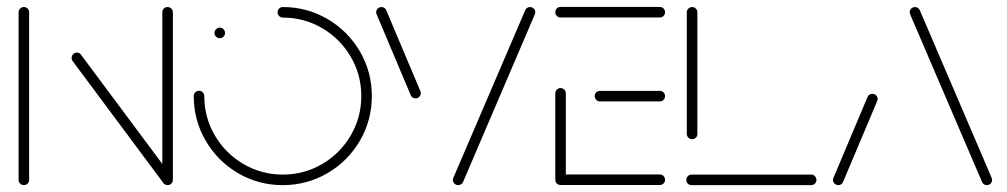

<svg xmlns="http://www.w3.org/2000/svg" viewBox="-20 -539 2932 559"><path d="M49.6 0Q43.3 0 38.7 -4.4Q34.1 -8.9 34.1 -15.2V-503.3Q34.1 -509.6 38.7 -514.1Q43.3 -518.5 49.6 -518.5Q55.9 -518.5 60.4 -514.1Q64.8 -509.6 64.8 -503.3V-15.2Q64.8 -8.9 60.4 -4.4Q55.9 0 49.6 0ZM188.5 -370.4Q188.5 -376.7 193 -381.3Q197.4 -385.9 203.7 -385.9Q211.5 -385.9 215.9 -379.6L480.4 -24.4L455.9 -5.9L191.5 -361.1Q188.5 -365.2 188.5 -370.4ZM467.8 0Q461.5 0 457 -4.4Q452.6 -8.9 452.6 -15.2V-503.3Q452.6 -509.6 457 -514.1Q461.5 -518.5 467.8 -518.5Q474.1 -518.5 478.7 -514.1Q483.3 -509.6 483.3 -503.3V-15.2Q483.3 -8.9 478.7 -4.4Q474.1 0 467.8 0Z M604.4 -443Q604.4 -449.3 609.1 -453.9Q613.7 -458.5 620 -458.5Q626.3 -458.5 630.7 -453.9Q635.2 -449.3 635.2 -443Q635.2 -436.7 630.7 -432.2Q626.3 -427.8 620 -427.8Q613.7 -427.8 609.1 -432.2Q604.4 -436.7 604.4 -443ZM788.1 -503.3Q788.1 -509.6 792.6 -514.1Q797 -518.5 803.3 -518.5Q873.7 -518.5 933.3 -483.7Q993 -448.9 1027.8 -389.3Q1062.6 -329.6 1062.6 -259.3Q1062.6 -188.9 1027.8 -129.3Q993 -69.6 933.3 -34.8Q873.7 0 803.3 0Q732.6 0 673.1 -34.8Q613.7 -69.6 578.9 -129.3Q544.1 -188.9 544.1 -259.3Q544.1 -265.6 548.7 -270.2Q553.3 -274.8 559.6 -274.8Q565.9 -274.8 570.4 -270.2Q574.8 -265.6 574.8 -259.3Q574.8 -197 605.6 -144.6Q636.3 -92.2 688.7 -61.5Q741.1 -30.7 803.3 -30.7Q865.6 -30.7 918 -61.5Q970.4 -92.2 1001.1 -144.6Q1031.9 -197 1031.9 -259.3Q1031.9 -321.5 1001.1 -373.9Q970.4 -426.3 918 -457Q865.6 -487.8 803.3 -487.8Q797 -487.8 792.6 -492.4Q788.1 -497 788.1 -503.3Z M1205.2 -267.8Q1205.2 -261.5 1200.6 -257Q1195.9 -252.6 1189.6 -252.6Q1185.2 -252.6 1181.5 -255Q1177.8 -257.4 1175.9 -261.5L1076.7 -497Q1075.2 -499.6 1075.2 -503.3Q1075.2 -509.6 1079.8 -514.1Q1084.4 -518.5 1090.7 -518.5Q1095.2 -518.5 1098.9 -516.1Q1102.6 -513.7 1104.4 -509.6L1203.7 -274.1Q1205.2 -271.5 1205.2 -267.8ZM1314.1 0Q1307.8 0 1303.1 -4.4Q1298.5 -8.9 1298.5 -15.2Q1298.5 -18.9 1300 -21.5L1509.3 -509.6Q1511.1 -513.7 1514.8 -516.1Q1518.5 -518.5 1523 -518.5Q1529.3 -518.5 1533.9 -514.1Q1538.5 -509.6 1538.5 -503.3Q1538.5 -499.6 1537 -497L1328.1 -8.9Q1326.3 -4.8 1322.4 -2.4Q1318.5 0 1314.1 0Z M1596.7 -16.3V-267.4Q1596.7 -273.7 1601.1 -278.1Q1605.6 -282.6 1611.9 -282.6Q1618.1 -282.6 1622.8 -278.1Q1627.4 -273.7 1627.4 -267.4V-16.3ZM1916.3 -15.6Q1916.3 -9.3 1911.9 -4.8Q1907.4 -0.4 1901.1 -0.4H1611.9Q1605.6 -0.4 1601.1 -4.8Q1596.7 -9.3 1596.7 -15.6Q1596.7 -21.9 1601.1 -26.5Q1605.6 -31.1 1611.9 -31.1H1901.1Q1907.4 -31.1 1911.9 -26.5Q1916.3 -21.9 1916.3 -15.6ZM1711.5 -259.3Q1711.5 -265.6 1715.9 -270Q1720.4 -274.4 1726.7 -274.4H1901.1Q1907.4 -274.4 1911.9 -270Q1916.3 -265.6 1916.3 -259.3Q1916.3 -253 1911.9 -248.3Q1907.4 -243.7 1901.1 -243.7H1726.7Q1720.4 -243.7 1715.9 -248.3Q1711.5 -253 1711.5 -259.3ZM1596.7 -503.3Q1596.7 -509.6 1601.1 -514.3Q1605.6 -518.9 1611.9 -518.9H1901.1Q1907.4 -518.9 1911.9 -514.3Q1916.3 -509.6 1916.3 -503.3Q1916.3 -497 1911.9 -492.6Q1907.4 -488.1 1901.1 -488.1H1611.9Q1605.6 -488.1 1601.1 -492.6Q1596.7 -497 1596.7 -503.3Z M2357 -15.2Q2357 -8.9 2352.6 -4.4Q2348.1 0 2341.9 0H1993.3Q1987 0 1982.6 -4.4Q1978.1 -8.9 1978.1 -15.2Q1978.1 -21.5 1982.6 -26.1Q1987 -30.7 1993.3 -30.7H2341.9Q2348.1 -30.7 2352.6 -26.1Q2357 -21.5 2357 -15.2ZM1995.2 -133.7Q1988.9 -133.7 1984.3 -138.1Q1979.6 -142.6 1979.6 -148.9V-503.3Q1979.6 -509.6 1984.3 -514.1Q1988.9 -518.5 1995.2 -518.5Q2001.5 -518.5 2005.9 -514.1Q2010.4 -509.6 2010.4 -503.3V-148.9Q2010.4 -142.6 2005.9 -138.1Q2001.5 -133.7 1995.2 -133.7Z M2420.7 0Q2414.4 0 2409.8 -4.4Q2405.2 -8.9 2405.2 -15.2Q2405.2 -18.9 2406.7 -21.5L2505.9 -257Q2507.8 -261.1 2511.5 -263.5Q2515.2 -265.9 2519.6 -265.9Q2525.9 -265.9 2530.6 -261.5Q2535.2 -257 2535.2 -250.7Q2535.2 -247 2533.7 -244.4L2434.4 -8.9Q2432.6 -4.8 2428.9 -2.4Q2425.2 0 2420.7 0ZM2868.5 -15.2Q2868.5 -8.9 2863.9 -4.4Q2859.3 0 2853 0Q2848.5 0 2844.8 -2.4Q2841.1 -4.8 2839.3 -8.9L2633.3 -489.3Q2628.5 -499.6 2628.5 -503.3Q2628.5 -509.6 2633.1 -514.1Q2637.8 -518.5 2644.1 -518.5Q2648.5 -518.5 2652.2 -516.1Q2655.9 -513.7 2657.8 -509.6L2863.7 -29.3Q2868.5 -18.9 2868.5 -15.2Z"/></svg>

Font: 26F Galaxy Sans Ultra Light
Style: Regular
Weight: 200
Designer: C₂₉H₂₅N₃O₅
Version: Version 1.100